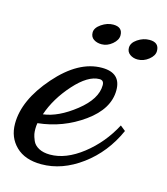

<svg xmlns="http://www.w3.org/2000/svg" viewBox="-108 -599 622 714"><g transform="rotate(15 203.0 -241.5)"><path d="M315 -294Q315 -222 237 -166Q159 -110 63 -100Q61 -90 61 -77Q61 -67 62.5 -58Q64 -49 70.5 -33.5Q77 -18 94.5 -8.5Q112 1 138 1Q199 1 262.5 -48.5Q326 -98 365 -172L385 -156Q345 -66 270.5 -11Q196 44 116 44Q53 44 18 10Q-17 -24 -17 -77Q-17 -168 67.5 -264.5Q152 -361 242 -361Q315 -361 315 -294ZM244 -318Q200 -318 148 -260Q96 -202 74 -137Q132 -144 196.5 -195Q261 -246 261 -299Q261 -318 244 -318ZM217 -445Q199 -445 186.5 -453.5Q174 -462 174 -479Q174 -497 196 -512Q218 -527 241 -527Q277 -527 277 -495Q277 -477 258 -461Q239 -445 217 -445ZM361 -425Q344 -425 331.5 -434Q319 -443 319 -459Q319 -478 340.5 -492.5Q362 -507 386 -507Q423 -507 423 -474Q423 -456 403.5 -440.5Q384 -425 361 -425Z"/></g></svg>

Font: Dancing Script
Style: Bold
Weight: 700
Designer: Pablo Impallari
Foundry: Pablo Impallari. www.impallari.com Igino Marini. www.ikern.com
Version: Version 1.002